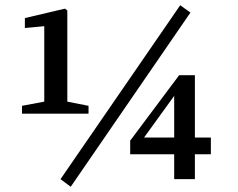

<svg xmlns="http://www.w3.org/2000/svg" viewBox="-20 -684 907 733"><path d="M318 -250H64V-280L149 -296V-584L75 -577V-615L228 -651L237 -644V-296L318 -280ZM668 -664 707 -636 250 29 211 0ZM530 -159H645V-318ZM785 -159V-95H724V0H645V-95H477V-147L664 -397H724V-159Z"/></svg>

Font: TypoPRO Source Serif Pro
Style: Regular
Weight: 600
Designer: Frank Grießhammer
Foundry: Adobe Systems Incorporated
Version: Version 1.017;PS 1.0;hotconv 1.0.79;makeotf.lib2.5.61930